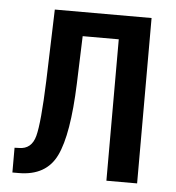

<svg xmlns="http://www.w3.org/2000/svg" viewBox="-44 -569 561 611"><g transform="rotate(5 236.5 -264.0)"><path d="M416 -528.3V0H317.9V-451.7H202.6L197.3 -299.3Q191.4 -136.7 158.4 -68.4Q125.5 0 37.6 0H17.6V-79.1L31.7 -79.6Q71.8 -79.6 83.3 -122.6Q94.7 -165.5 99.6 -299.3L106.9 -528.3Z"/></g></svg>

Font: Franco
Style: Regular
Weight: 400
Designer: Google
Version: Version 1.200311; 2013